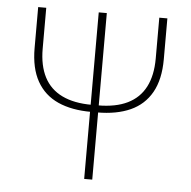

<svg xmlns="http://www.w3.org/2000/svg" viewBox="-49 -709 754 758"><g transform="rotate(5 328.0 -330.0)"><path d="M316 -266Q239 -266 184.5 -290.5Q130 -315 101 -366.5Q72 -418 72 -498V-660H104V-498Q104 -431 127.5 -385.5Q151 -340 198.5 -317Q246 -294 316 -294H340Q411 -294 458 -317Q505 -340 528.5 -385.5Q552 -431 552 -498V-660H584V-498Q584 -418 555 -366.5Q526 -315 471.5 -290.5Q417 -266 340 -266ZM312 0V-660H344V0Z"/></g></svg>

Font: Source Sans 3 VF
Style: Regular
Weight: 200
Designer: Paul D. Hunt
Foundry: Adobe
Version: Version 3.046;hotconv 1.0.118;makeotfexe 2.5.65603